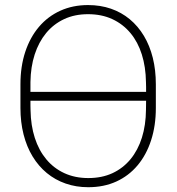

<svg xmlns="http://www.w3.org/2000/svg" viewBox="-20 -741 709 770"><path d="M333 -720.7Q382.8 -720.7 425 -706.1Q467.3 -691.4 500.5 -663.8Q533.7 -636.2 557.1 -597.2Q580.6 -558.1 592.8 -509Q605 -460 605 -402.8V-308.1Q605 -236.8 585.9 -178.2Q566.9 -119.6 531.5 -77.6Q496.1 -35.6 446.3 -12.9Q396.5 9.8 334 9.8Q285.2 9.8 243.2 -4.9Q201.2 -19.5 167.7 -47.1Q134.3 -74.7 110.6 -113.8Q86.9 -152.8 74.5 -201.9Q62 -251 62 -308.1V-402.8Q62 -474.6 81.3 -533Q100.6 -591.3 136.2 -633.3Q171.9 -675.3 221.9 -698Q272 -720.7 333 -720.7ZM333 -684.1Q279.3 -684.1 237.1 -664.3Q194.8 -644.5 165 -608.4Q135.3 -572.3 119.1 -522.5Q103 -472.7 102.1 -412.1Q102.1 -402.3 102.1 -392.3Q102.1 -382.3 102.1 -372.6H565.9Q565.9 -382.3 565.9 -392.1Q565.9 -401.9 565.4 -411.6Q564.5 -472.7 548.8 -522.5Q533.2 -572.3 503.2 -608.4Q473.1 -644.5 430.4 -664.3Q387.7 -684.1 333 -684.1ZM334 -26.9Q388.7 -26.9 431.2 -46.6Q473.6 -66.4 503.4 -102.5Q533.2 -138.7 549.1 -189Q564.9 -239.3 565.4 -300.3Q565.4 -309.6 565.7 -318.6Q565.9 -327.6 565.9 -336.9H102.1Q102.1 -327.1 102.1 -317.6Q102.1 -308.1 102.5 -298.8Q103.5 -237.8 119.6 -188Q135.7 -138.2 165.5 -102.3Q195.3 -66.4 238 -46.6Q280.8 -26.9 334 -26.9Z"/></svg>

Font: Roboto ExtraLight
Style: Regular
Weight: 250
Designer: Christian Robertson
Foundry: Google
Version: Version 3.009; 2024